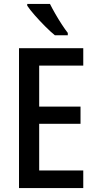

<svg xmlns="http://www.w3.org/2000/svg" viewBox="-20 -960 493 980"><path d="M405 0H77V-714H405V-625H180V-416H391V-328H180V-90H405ZM235 -940Q246 -918 262 -890Q278 -862 295 -836Q312 -810 326 -792V-780H260Q239 -797 211 -825Q183 -853 157.5 -882Q132 -911 119 -931V-940Z"/></svg>

Font: Noto Sans Lao UI Cond Med
Style: Regular
Weight: 500
Width: 3
Designer: Monotype Design Team
Foundry: Monotype Imaging Inc.
Version: Version 2.000; ttfautohint (v1.8.4.7-5d5b)